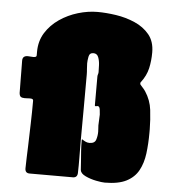

<svg xmlns="http://www.w3.org/2000/svg" viewBox="-52 -760 736 819"><g transform="rotate(5 316.0 -350.5)"><path d="M30.3 -477.1Q30.3 -498 52.7 -498Q58.6 -498 64.5 -497.3Q70.3 -496.6 76.2 -496.6Q81.1 -496.6 85.7 -498Q90.3 -499.5 90.3 -505.4V-519.5Q90.3 -565.9 112.5 -601.6Q134.8 -637.2 170.9 -661.9Q207 -686.5 249.5 -699.2Q292 -711.9 333 -711.9Q369.6 -711.9 412.1 -705.6Q454.6 -699.2 492.9 -682.6Q531.2 -666 555.7 -636.5Q580.1 -606.9 580.1 -560.1Q580.1 -523.9 572.8 -491.7Q565.4 -459.5 543 -430.2L541 -427.2V-421.4Q542.5 -418.5 543 -418Q548.3 -411.6 554 -405.5Q559.6 -399.4 564.5 -392.1Q587.9 -356.4 592.8 -315.2Q597.7 -273.9 598.1 -232.9V-219.2Q598.1 -170.9 592.8 -128.9Q587.4 -86.9 570.3 -55.7Q553.2 -24.4 518.8 -6.8Q484.4 10.7 426.3 10.7Q414.1 10.7 389.4 5.9Q364.7 1 343.5 -9Q322.3 -19 320.3 -33.7Q319.3 -42.5 319.1 -51.8Q318.8 -61 317.9 -69.8Q315.9 -92.8 314.5 -115.2Q313 -137.7 313 -160.2Q313 -162.6 313.5 -164.1L315.4 -164.6Q322.3 -159.7 330.1 -156Q337.9 -152.3 346.7 -152.3Q369.1 -152.3 374.5 -168.5Q379.9 -184.6 379.9 -202.6Q379.9 -209.5 379.2 -216.6Q378.4 -223.6 378.4 -230.5Q378.4 -241.7 379.4 -253.4Q380.4 -265.1 380.4 -276.4Q380.4 -281.7 378.4 -296.9Q376.5 -312 368.2 -312Q366.2 -312 364 -311.3Q361.8 -310.5 359.4 -310.5Q356 -310.5 356 -314V-437Q356 -442.4 357.7 -447Q359.4 -451.7 359.4 -456.5Q359.4 -467.3 358.6 -486.1Q357.9 -504.9 352.1 -520Q346.2 -535.2 330.6 -535.2Q314 -535.2 310.8 -518.3Q307.6 -501.5 307.6 -489.7Q307.6 -477.5 308.8 -465.6Q310.1 -453.6 310.1 -441.4Q310.1 -370.1 309.8 -298.6Q309.6 -227.1 309.1 -155.8Q309.1 -122.1 309.6 -87.9Q310.1 -53.7 309.1 -20Q308.1 0 289.1 0H104Q84.5 0 84.5 -20.5Q84.5 -43.9 85.7 -67.4Q86.9 -90.8 87.4 -114.3Q88.9 -163.6 90.3 -212.9Q91.8 -262.2 91.8 -311Q91.8 -312 91.3 -313.2Q90.8 -314.5 90.8 -314.9Q88.9 -317.9 85 -318.6Q81.1 -319.3 77.6 -319.3Q71.8 -319.3 66.2 -318.8Q60.5 -318.4 55.2 -318.4Q43.5 -318.4 38.1 -322.5Q32.7 -326.7 31.7 -338.9Q31.2 -350.6 31.5 -362.8Q31.7 -375 31.2 -386.7Q31.2 -409.7 30.8 -432.1Q30.3 -454.6 30.3 -477.1Z"/></g></svg>

Font: Belanosima
Style: Bold
Weight: 700
Designer: The DocRepair Project, Santiago Orozco
Foundry: Google
Version: Version 2.000